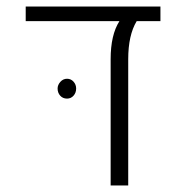

<svg xmlns="http://www.w3.org/2000/svg" viewBox="-20 -570 573 590"><path d="M320 0V-388Q320 -463 347 -505H59V-550H473V-505H400Q374 -462 374 -388V0ZM214 -298Q214 -285 206 -276Q198 -267 186 -267Q173 -267 165 -276Q157 -285 157 -298Q157 -309 165.5 -318.5Q174 -328 186 -328Q198 -328 206 -319Q214 -310 214 -298Z"/></svg>

Font: Assistant Light
Style: Regular
Weight: 300
Designer: Hebrew By Ben Nathan, Latin by Paul Hunt
Version: Version 2.001;PS 002.001;hotconv 1.0.88;makeotf.lib2.5.64775